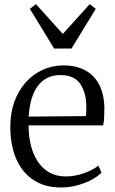

<svg xmlns="http://www.w3.org/2000/svg" viewBox="-20 -862 534 894"><path d="M264.5 11Q188 11 135 -24.5Q82 -60 55 -123.5Q28 -187 28 -271Q28 -336 47.2 -388.8Q66.5 -441.5 100.5 -479.2Q134.5 -517 179.5 -537.2Q224.5 -557.5 275.5 -557.5Q363 -557.5 413 -507.8Q463 -458 466 -363Q466 -334 465 -313.8Q464 -293.5 460 -278H113Q113 -229.5 123.5 -186.5Q134 -143.5 155.5 -110.5Q177 -77.5 209.8 -59Q242.5 -40.5 286.5 -40.5Q329.5 -40.5 372.2 -56Q415 -71.5 438 -91L452.5 -58Q433.5 -39 403.8 -23.5Q374 -8 337.8 1.5Q301.5 11 264.5 11ZM113.5 -319 379.5 -321.5Q381 -330 381.5 -342.8Q382 -355.5 382 -365Q382 -430 353.8 -471.2Q325.5 -512.5 261 -512.5Q229 -512.5 203 -500.5Q177 -488.5 158 -464.2Q139 -440 127.8 -403.8Q116.5 -367.5 113.5 -319ZM232 -636 119 -821 147.5 -842.5 272.5 -704 397.5 -842.5 426 -821 313 -636Z"/></svg>

Font: Merriweather 48pt Light
Style: Regular
Weight: 300
Version: Version 2.100